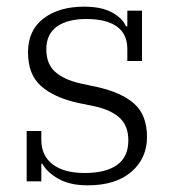

<svg xmlns="http://www.w3.org/2000/svg" viewBox="-20 -544 521 576"><path d="M243 12Q190 12 155.5 -7.5Q121 -27 107 -53H104V0H60V-151H104V-124Q104 -77 138 -51Q172 -25 234 -25Q297 -25 331 -49Q365 -73 365 -123Q365 -166 339.5 -190Q314 -214 264 -225L211 -236Q141 -252 102.5 -286.5Q64 -321 64 -387Q64 -453 110.5 -488.5Q157 -524 232 -524Q284 -524 315.5 -507Q347 -490 358 -465H362V-512H406V-361H362V-397Q362 -442 330.5 -464.5Q299 -487 239 -487Q183 -487 151 -464.5Q119 -442 119 -396Q119 -352 145.5 -328.5Q172 -305 220 -294L271 -283Q344 -267 382.5 -233Q421 -199 421 -133Q421 -69 374 -28.5Q327 12 243 12Z"/></svg>

Font: IBM Plex Serif Light
Style: Regular
Weight: 300
Designer: Mike Abbink, Paul van der Laan, Pieter van Rosmalen
Foundry: Bold Monday
Version: Version 3.001